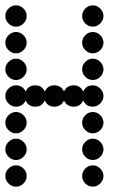

<svg xmlns="http://www.w3.org/2000/svg" viewBox="-20 -700 472 720"><path d="M300 -12Q288 -24 288 -40Q288 -56 300 -68Q312 -80 328 -80Q344 -80 356 -68Q368 -56 368 -40Q368 -24 356 -12Q344 0 328 0Q312 0 300 -12ZM12 -12Q0 -24 0 -40Q0 -56 12 -68Q24 -80 40 -80Q56 -80 68 -68Q80 -56 80 -40Q80 -24 68 -12Q56 0 40 0Q24 0 12 -12ZM300 -112Q288 -124 288 -140Q288 -156 300 -168Q312 -180 328 -180Q344 -180 356 -168Q368 -156 368 -140Q368 -124 356 -112Q344 -100 328 -100Q312 -100 300 -112ZM12 -112Q0 -124 0 -140Q0 -156 12 -168Q24 -180 40 -180Q56 -180 68 -168Q80 -156 80 -140Q80 -124 68 -112Q56 -100 40 -100Q24 -100 12 -112ZM300 -212Q288 -224 288 -240Q288 -256 300 -268Q312 -280 328 -280Q344 -280 356 -268Q368 -256 368 -240Q368 -224 356 -212Q344 -200 328 -200Q312 -200 300 -212ZM12 -212Q0 -224 0 -240Q0 -256 12 -268Q24 -280 40 -280Q56 -280 68 -268Q80 -256 80 -240Q80 -224 68 -212Q56 -200 40 -200Q24 -200 12 -212ZM40 -380Q65 -380 76 -357Q87 -380 112 -380Q137 -380 148 -357Q159 -380 184 -380Q209 -380 220 -357Q231 -380 256 -380Q281 -380 292 -357Q303 -380 328 -380Q344 -380 356 -368Q368 -356 368 -340Q368 -324 356 -312Q344 -300 328 -300Q303 -300 292 -323Q281 -300 256 -300Q231 -300 220 -323Q209 -300 184 -300Q159 -300 148 -323Q137 -300 112 -300Q87 -300 76 -323Q65 -300 40 -300Q24 -300 12 -312Q0 -324 0 -340Q0 -356 12 -368Q24 -380 40 -380ZM300 -412Q288 -424 288 -440Q288 -456 300 -468Q312 -480 328 -480Q344 -480 356 -468Q368 -456 368 -440Q368 -424 356 -412Q344 -400 328 -400Q312 -400 300 -412ZM12 -412Q0 -424 0 -440Q0 -456 12 -468Q24 -480 40 -480Q56 -480 68 -468Q80 -456 80 -440Q80 -424 68 -412Q56 -400 40 -400Q24 -400 12 -412ZM300 -512Q288 -524 288 -540Q288 -556 300 -568Q312 -580 328 -580Q344 -580 356 -568Q368 -556 368 -540Q368 -524 356 -512Q344 -500 328 -500Q312 -500 300 -512ZM12 -512Q0 -524 0 -540Q0 -556 12 -568Q24 -580 40 -580Q56 -580 68 -568Q80 -556 80 -540Q80 -524 68 -512Q56 -500 40 -500Q24 -500 12 -512ZM300 -612Q288 -624 288 -640Q288 -656 300 -668Q312 -680 328 -680Q344 -680 356 -668Q368 -656 368 -640Q368 -624 356 -612Q344 -600 328 -600Q312 -600 300 -612ZM12 -612Q0 -624 0 -640Q0 -656 12 -668Q24 -680 40 -680Q56 -680 68 -668Q80 -656 80 -640Q80 -624 68 -612Q56 -600 40 -600Q24 -600 12 -612Z"/></svg>

Font: Dotrice Condensed
Style: Regular
Weight: 400
Width: 2
Monospace: yes
Designer: Paul Flo Williams
Foundry: His Deeds Are Dust
Version: Version 1.001